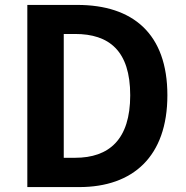

<svg xmlns="http://www.w3.org/2000/svg" viewBox="-20 -760 754 780"><path d="M91 0H302C520 0 660 -124 660 -373C660 -623 520 -740 294 -740H91ZM239 -119V-622H285C423 -622 509 -554 509 -373C509 -193 423 -119 285 -119Z"/></svg>

Font: Noto Sans CJK KR Bold
Style: Regular
Weight: 700
Designer: Ryoko NISHIZUKA (kana & ideographs); Paul D. Hunt (Latin, Greek & Cyrillic); Wenlong ZHANG (bopomofo); Sandoll Communica
Foundry: Adobe Systems Incorporated
Version: Version 1.004;PS 1.004;hotconv 1.0.82;makeotf.lib2.5.63406